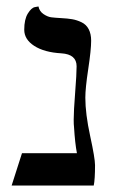

<svg xmlns="http://www.w3.org/2000/svg" viewBox="-20 -574 357 594"><path d="M244 -272Q244 -222 259 -153Q274 -84 274 -63Q274 -19 270 0H16L48 -100H218Q212 -131 209 -181Q208 -188 208 -204Q208 -230 212.5 -287.5Q217 -345 217 -369Q217 -406 170 -409Q117 -412 86 -432Q55 -452 55 -482Q55 -514 66 -532Q77 -550 88 -552L99 -554Q102 -539 114.5 -530.5Q127 -522 138.5 -520.5Q150 -519 169 -518Q189 -517 203.5 -514.5Q218 -512 232.5 -505Q247 -498 254.5 -483.5Q262 -469 262 -448Q262 -420 253 -360.5Q244 -301 244 -272Z"/></svg>

Font: Linux Libertine Initials O
Style: Initials
Weight: 400
Designer: Philipp H. Poll
Foundry: Philipp H. Poll
Version: Version 5.0.6